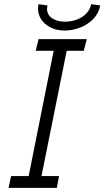

<svg xmlns="http://www.w3.org/2000/svg" viewBox="-20 -909 505 929"><path d="M33.7 -57.1H118.7L239.7 -663.1H152.8L166.5 -719.7H399.9L385.3 -663.1H302.7L180.7 -57.1H265.6L254.9 0H21.5ZM164.1 -867.2Q164.1 -876.5 166.5 -888.7L209.5 -882.8Q207.5 -872.1 207.5 -867.2Q207.5 -837.4 231.9 -820.8Q256.3 -804.2 294.4 -804.2Q326.2 -804.2 353.5 -814.9Q380.9 -825.7 398.7 -844.7Q416.5 -863.8 420.9 -888.7L464.8 -882.8Q459 -846.7 432.9 -818.8Q406.7 -791 369.1 -776.1Q331.5 -761.2 292.5 -761.2Q254.9 -761.2 225.6 -775.6Q196.3 -790 180.2 -814.2Q164.1 -838.4 164.1 -867.2Z"/></svg>

Font: Reddit Sans Fudge Light Italic
Style: Regular
Weight: 300
Italic angle: -11.25°
Designer: Stephen Hutchings
Version: Version 1.013